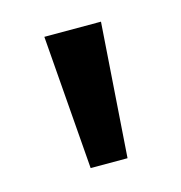

<svg xmlns="http://www.w3.org/2000/svg" viewBox="-54 -764 337 357"><g transform="rotate(-15 114.5 -585.0)"><path d="M169 -714H60L80 -456H151Z"/></g></svg>

Font: Noto Sans Myanmar UI SemiCondensed Medium
Style: Regular
Weight: 500
Width: 4
Designer: Monotype Design Team
Foundry: Monotype Imaging Inc.
Version: Version 2.103